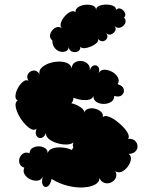

<svg xmlns="http://www.w3.org/2000/svg" viewBox="-20 -803 630 837"><path d="M205 -23Q199 4 187 10Q175 16 167.5 5Q160 -6 166 -32Q159 -17 143 -15.5Q127 -14 111.5 -21.5Q96 -29 87.5 -42.5Q79 -56 86 -72Q70 -77 65.5 -89.5Q61 -102 65.5 -114.5Q70 -127 81.5 -134Q93 -141 109 -135Q109 -150 121 -157.5Q133 -165 148.5 -165Q164 -165 176 -157.5Q188 -150 188 -135Q191 -150 209 -156Q227 -162 251 -160Q275 -158 294 -149Q295 -156 300 -160Q295 -169 300 -182Q289 -173 268 -173Q247 -173 225.5 -180Q204 -187 191 -199Q178 -211 181 -225Q174 -205 161 -202Q148 -199 140 -209.5Q132 -220 139 -241Q128 -233 113.5 -241.5Q99 -250 84.5 -267Q70 -284 60 -304Q50 -324 48 -341Q46 -358 57 -365Q46 -371 47.5 -387Q49 -403 58.5 -420Q68 -437 80.5 -447Q93 -457 104 -451Q94 -468 102.5 -481Q111 -494 126 -495.5Q141 -497 152 -480Q149 -496 161.5 -508Q174 -520 194 -527Q214 -534 235.5 -534.5Q257 -535 273 -528Q289 -521 292 -505Q294 -524 307.5 -531.5Q321 -539 336.5 -537Q352 -535 363 -524Q374 -513 371 -495Q377 -514 388.5 -517.5Q400 -521 408 -512Q416 -503 410 -484Q418 -499 435 -499Q452 -499 468.5 -490Q485 -481 493.5 -466Q502 -451 493 -436Q516 -429 519.5 -414Q523 -399 511.5 -388.5Q500 -378 478 -385Q478 -367 464 -358.5Q450 -350 432 -350Q414 -350 400.5 -358.5Q387 -367 387 -385Q384 -373 369.5 -369Q355 -365 336 -367.5Q317 -370 300 -377Q301 -364 291 -353Q313 -348 332 -335Q351 -322 346 -309Q349 -323 363 -328Q377 -333 393 -329.5Q409 -326 420 -316Q431 -306 428 -292Q435 -300 450.5 -295.5Q466 -291 483.5 -278.5Q501 -266 516 -250.5Q531 -235 538 -220.5Q545 -206 538 -198Q559 -199 569 -189Q579 -179 579.5 -166Q580 -153 570.5 -143Q561 -133 541 -132Q553 -123 550.5 -107Q548 -91 536.5 -76Q525 -61 510.5 -54.5Q496 -48 483 -57Q491 -39 484 -26Q477 -13 463 -7Q449 -1 434.5 -6Q420 -11 413 -28Q415 -10 395.5 1Q376 12 344 14Q312 16 275.5 7Q239 -2 205 -23ZM208 -627Q197 -636 198 -648Q199 -660 207.5 -670.5Q216 -681 228 -684.5Q240 -688 251 -679Q241 -687 245 -701.5Q249 -716 260.5 -730Q272 -744 286 -751Q300 -758 309 -750Q308 -763 320.5 -771.5Q333 -780 351 -782Q369 -784 383.5 -779Q398 -774 399 -760Q399 -772 412.5 -777.5Q426 -783 443 -783Q460 -783 473 -777.5Q486 -772 486 -760Q496 -770 507.5 -764.5Q519 -759 524.5 -747.5Q530 -736 521 -727Q532 -713 525 -700Q518 -687 503.5 -682.5Q489 -678 478 -692Q488 -680 482 -668.5Q476 -657 463.5 -653Q451 -649 441 -661Q452 -648 447 -637Q442 -626 430 -623.5Q418 -621 407 -634Q411 -625 401.5 -616Q392 -607 377 -600.5Q362 -594 348.5 -593Q335 -592 331 -600Q331 -584 318.5 -578.5Q306 -573 293 -578.5Q280 -584 280 -600Q280 -587 269.5 -581Q259 -575 245 -577.5Q231 -580 220 -592Q209 -604 208 -627Z"/></svg>

Font: Rubik Bubbles
Style: Regular
Weight: 400
Designer: Hubert and Fischer, NaN
Foundry: Hubert and Fischer, NaN
Version: Version 2.200